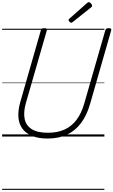

<svg xmlns="http://www.w3.org/2000/svg" viewBox="-20 -1279 1063 1799"><path d="M426 19Q339 19 280 -5.5Q221 -30 189 -74.5Q157 -119 152.5 -181Q148 -243 169 -319L363 -996Q366 -1006 373 -1010.5Q380 -1015 395 -1015Q409 -1015 415.5 -1010.5Q422 -1006 419 -995L223 -315Q198 -228 211 -165Q224 -102 278 -68.5Q332 -35 429 -35Q518 -35 584.5 -65Q651 -95 697 -156Q743 -217 769 -308L967 -996Q970 -1006 976.5 -1010.5Q983 -1015 999 -1015Q1028 -1015 1022 -995L824 -305Q793 -197 738.5 -125Q684 -53 606.5 -17Q529 19 426 19ZM648 -1066Q640 -1066 631.5 -1074.5Q623 -1083 623 -1090Q623 -1093 623.5 -1096Q624 -1099 629 -1103L795 -1250Q800 -1253 803 -1256Q806 -1259 811 -1259Q817 -1259 824.5 -1253.5Q832 -1248 837.5 -1240.5Q843 -1233 843 -1226Q843 -1222 841.5 -1218.5Q840 -1215 835 -1211L662 -1073Q657 -1070 654 -1068Q651 -1066 648 -1066ZM0 490H958V500H0ZM0 -20H958V0H0ZM0 -505H958V-500H0ZM0 -1010H958V-1000H0Z"/></svg>

Font: Playwrite TZ Guides
Style: Regular
Weight: 400
Designer: Veronika Burian, José Scaglione
Foundry: TypeTogether
Version: Version 1.003